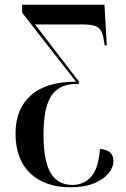

<svg xmlns="http://www.w3.org/2000/svg" viewBox="-20 -556 537 816"><path d="M280 240Q172 240 109 181Q46 122 46 11Q46 -93 111.5 -151Q177 -209 303 -209L74 -502V-536H424L434 -363H425L422 -379Q418 -421 400.5 -436.5Q383 -452 337 -452H129L315 -210V-199H304Q231 -199 198 -148.5Q165 -98 165 15Q165 129 195.5 179.5Q226 230 288 230Q336 230 367 195.5Q398 161 405 77Q462 81 462 128Q462 156 440.5 181.5Q419 207 378.5 223.5Q338 240 280 240Z"/></svg>

Font: Noto Serif Display Condensed SemiBold
Style: Regular
Weight: 600
Width: 3
Designer: Monotype Design Team
Foundry: Monotype Imaging Inc.
Version: Version 2.009